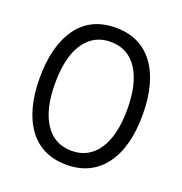

<svg xmlns="http://www.w3.org/2000/svg" viewBox="-125 -796 863 908"><g transform="rotate(20 306.5 -341.5)"><path d="M171.9 -139.2Q125 -210.9 125 -340.8Q125 -500 195.3 -570.3Q239.3 -614.3 306.6 -614.3Q393.6 -614.3 441.4 -541.5Q488.3 -469.7 488.3 -340.3Q488.3 -210.9 441.4 -139.2Q393.6 -66.4 306.6 -66.4Q219.7 -66.4 171.9 -139.2ZM497.1 -595.7Q429.2 -685.5 306.6 -685.5Q182.1 -685.5 115.2 -594.7Q47.9 -502 47.9 -340.6Q47.9 -179.2 115.2 -86.9Q182.1 3.9 306.6 3.9Q429.2 3.9 497.3 -86.7Q565.4 -177.2 565.4 -340.8Q565.4 -504.4 497.1 -595.7Z"/></g></svg>

Font: YuPearl-Light
Style: Light
Weight: 300
Designer: Max Yao
Foundry: Max-Everyday
Version: Version 1.011; ttfautohint (v1.8.3)